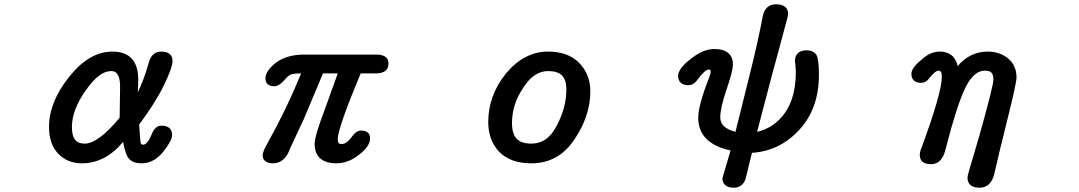

<svg xmlns="http://www.w3.org/2000/svg" viewBox="-20 -735 5040 897"><path d="M250 -19Q209 -64 209 -142Q209 -258 303 -376Q397 -494 505 -494Q626 -494 626 -361L624 -307V-304Q653 -364 674 -439Q688 -494 733 -494Q759 -494 772.5 -483Q786 -472 786 -450Q786 -420 747 -339Q708 -258 630 -153L636 -74Q637 -65 640 -62Q643 -59 649 -59Q669 -59 689 -108Q696 -127 707.5 -137.5Q719 -148 734 -148Q758 -148 771 -137Q784 -126 784 -104Q784 -78 742 -25Q698 28 642 28Q598 28 580 3Q566 -13 555 -72Q472 28 362 28Q294 28 250 -19ZM375 -64Q439 -64 539 -185L541 -329Q541 -367 531 -385Q521 -403 500 -403Q471 -403 442 -381Q413 -359 380 -312Q316 -221 316 -142Q316 -101 330.5 -82.5Q345 -64 375 -64Z M1207 -11Q1207 -26 1233 -72Q1318 -224 1387 -392Q1357 -392 1342 -388Q1326 -383 1307 -359Q1282 -332 1263 -332Q1220 -332 1220 -369Q1220 -403 1269 -442Q1318 -479 1397 -480H1740Q1766 -480 1780.5 -469.5Q1795 -459 1795 -439Q1795 -392 1735 -392H1665Q1558 -136 1558 -85Q1558 -72 1562 -67Q1566 -62 1575 -62Q1587 -62 1597.5 -69Q1608 -76 1620 -91Q1643 -125 1666 -125Q1709 -125 1709 -88Q1709 -51 1655 -10Q1605 28 1552 28Q1502 28 1476 5Q1450 -18 1450 -63Q1450 -100 1500 -231L1558 -392H1489L1399 -178L1335 -41Q1324 -8 1303.5 10Q1283 28 1256 28Q1232 28 1219.5 18Q1207 8 1207 -11Z M2311 -27Q2261 -81 2261 -165Q2261 -289 2344 -392Q2429 -494 2541 -494Q2632 -494 2684 -443Q2738 -389 2738 -308Q2738 -194 2664 -84Q2590 28 2462 28Q2364 28 2311 -27ZM2462 -64Q2500 -64 2529 -84Q2558 -104 2580 -146Q2626 -232 2626 -317Q2626 -362 2605.5 -382.5Q2585 -403 2541 -403Q2473 -403 2424 -324Q2372 -248 2372 -160Q2372 -110 2393.5 -87Q2415 -64 2462 -64Z M3355 98 3393 -32Q3242 -65 3242 -185Q3242 -244 3294 -375Q3300 -390 3300 -400Q3300 -407 3298.5 -408.5Q3297 -410 3291 -410Q3274 -410 3241 -366Q3222 -337 3196 -337Q3173 -337 3160.5 -348.5Q3148 -360 3148 -380Q3148 -414 3206 -459Q3264 -506 3317 -506Q3360 -506 3382 -487.5Q3404 -469 3404 -434Q3404 -402 3374 -316Q3345 -231 3345 -187Q3345 -162 3362 -145.5Q3379 -129 3416 -119L3481 -380Q3523 -548 3543 -657Q3555 -715 3605 -715Q3633 -715 3647.5 -703.5Q3662 -692 3662 -670L3660 -657L3617 -496L3588 -390L3517 -119Q3596 -137 3646 -206Q3698 -279 3698 -399L3696 -433L3694 -450Q3694 -474 3708 -487Q3722 -500 3748 -500Q3779 -500 3794 -479Q3806 -457 3806 -387Q3806 -226 3712 -126Q3621 -29 3493 -21L3463 102Q3456 121 3442 131.5Q3428 142 3408 142Q3383 142 3369 130.5Q3355 119 3355 98Z M4500 95Q4500 86 4508 60L4554 -96Q4621 -334 4621 -363Q4621 -386 4612 -395.5Q4603 -405 4582 -405Q4556 -405 4534.5 -387Q4513 -369 4493 -331Q4453 -254 4396 -32Q4379 32 4330 32Q4304 32 4290.5 21Q4277 10 4277 -11Q4277 -26 4287 -49Q4380 -303 4380 -375Q4380 -392 4376.5 -398.5Q4373 -405 4365 -405Q4350 -405 4325 -374Q4307 -348 4283 -348Q4261 -348 4249.5 -359Q4238 -370 4238 -390Q4238 -418 4284 -455Q4325 -494 4371 -494Q4409 -494 4433 -470Q4451 -447 4454 -426Q4511 -494 4595 -494Q4650 -494 4690 -462Q4729 -429 4729 -373Q4729 -347 4688 -183Q4645 -11 4626 74Q4611 142 4556 142Q4529 142 4514.5 130Q4500 118 4500 95Z"/></svg>

Font: 寒蝉全圆体 Bold
Style: Regular
Weight: 700
Designer: Warren2060
      Designed by Motoya company      

      [Varela Round]
      Joe Prince(Latin component); Avraham Cornf
Foundry: ChillType
Version: Version 3.200